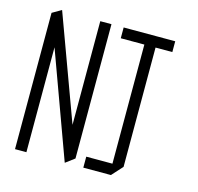

<svg xmlns="http://www.w3.org/2000/svg" viewBox="-103 -817 957 928"><g transform="rotate(15 375.0 -353.5)"><path d="M344 -33 288 -95V-704H344ZM50 0V-681L107 -612V0ZM299 1 50 -681V-682L95 -708H96L344 -33V-32L300 1ZM523 -54V-650L571 -704H579V-54ZM392 1V-54H579V-53L530 1ZM405 -650V-704H571L523 -650ZM579 -650V-704H663V-650Z"/></g></svg>

Font: Foldit Light
Style: Regular
Weight: 300
Version: Version 1.003